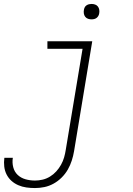

<svg xmlns="http://www.w3.org/2000/svg" viewBox="-51 -739 671 972"><path d="M126 213Q104 213 82.5 210Q61 207 41.5 198.5Q22 190 7 176.5Q-8 163 -17.5 144.5Q-27 126 -29.5 104Q-32 82 -29 61Q-29 60 -29 60Q-29 60 -29 60H14Q14 60 14 60Q14 60 14 60Q14 60 14 60Q14 60 14 60Q10 84 16 107.5Q22 131 38.5 146.5Q55 162 78 168.5Q101 175 126 175Q145 175 164.5 170.5Q184 166 202 155Q220 144 234 128.5Q248 113 258 95Q268 77 273.5 58Q279 39 282 19L367 -492H189V-530H416L324 26Q320 50 312.5 73.5Q305 97 292.5 119Q280 141 261.5 159.5Q243 178 220.5 190.5Q198 203 174 208Q150 213 126 213ZM412 -641Q403 -641 394.5 -644Q386 -647 380.5 -654Q375 -661 373.5 -670.5Q372 -680 374 -690Q375 -696 378 -702Q381 -708 387 -712Q393 -716 399.5 -717.5Q406 -719 412 -719Q422 -719 430.5 -716Q439 -713 444.5 -706Q450 -699 451.5 -689.5Q453 -680 451 -670Q450 -664 446.5 -658Q443 -652 437.5 -648Q432 -644 425.5 -642.5Q419 -641 412 -641Z"/></svg>

Font: Iosevka Curly XLtEx
Style: Italic
Weight: 200
Width: 7
Italic angle: -9°
Monospace: yes
Designer: Belleve Invis
Foundry: Belleve Invis
Version: Version 11.1.0; ttfautohint (v1.8.3)